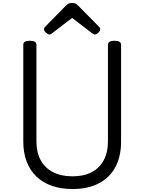

<svg xmlns="http://www.w3.org/2000/svg" viewBox="-20 -1247 967 1286"><path d="M466 19Q388 19 327 -2.5Q266 -24 223.5 -65Q181 -106 158.5 -165Q136 -224 136 -299V-947Q136 -961 147 -967.5Q158 -974 180 -974Q202 -974 213 -967.5Q224 -961 224 -947V-299Q224 -226 252.5 -174Q281 -122 335 -94Q389 -66 466 -66Q542 -66 594.5 -94Q647 -122 675 -174Q703 -226 703 -299V-947Q703 -961 714 -967.5Q725 -974 747 -974Q791 -974 791 -947V-299Q791 -199 752.5 -127.5Q714 -56 641 -18.5Q568 19 466 19ZM310 -1016Q301 -1016 288 -1028Q275 -1040 275 -1050Q275 -1053 275.5 -1057Q276 -1061 281 -1066L419 -1207Q426 -1214 435 -1220.5Q444 -1227 463 -1227Q482 -1227 490.5 -1220.5Q499 -1214 506 -1207L645 -1066Q650 -1061 650.5 -1057Q651 -1053 651 -1050Q651 -1040 638.5 -1028Q626 -1016 616 -1016Q609 -1016 604 -1019.5Q599 -1023 591 -1029L463 -1127L335 -1029Q328 -1023 322.5 -1019.5Q317 -1016 310 -1016Z"/></svg>

Font: Playwrite IT Trad
Style: Regular
Weight: 400
Designer: Veronika Burian, José Scaglione
Foundry: TypeTogether
Version: Version 1.002